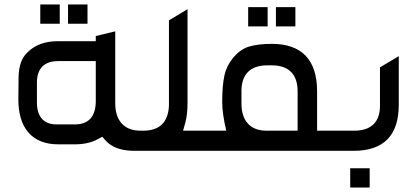

<svg xmlns="http://www.w3.org/2000/svg" viewBox="-20 -674 1862 858"><path d="M581 0H633V-90H607C535 -90 495 -135 495 -212V-534L408 -513V-490H240C182 -490 137 -474 104 -441C77 -417 64 -380 63 -329L62 -232C61 -103 123 -29 240 -29H314C355 -29 390 -37 417 -52L437 -63L452 -46C479 -16 521 0 581 0ZM145 -216V-305C145 -369 179 -401 240 -401H408V-215C405 -150 374 -118 314 -118H233C174 -118 145 -154 145 -216ZM160 -568H247V-654H160ZM284 -568H371V-654H284Z M603 0H912V-90H798L808 -125C815 -151 818 -181 818 -214V-633L735 -583V-201C731 -127 693 -90 620 -90H603Z M882 0H1523V-90H1397V-266C1397 -407 1328 -478 1195 -478C1154 -478 1119 -474 1090 -465C1039 -448 995 -394 983 -337C976 -306 973 -266 973 -217C973 -184 979 -141 991 -90H882ZM1059 -211V-267C1059 -344 1101 -382 1174 -382H1195C1272 -382 1310 -340 1310 -266V-90H1170C1099 -90 1059 -134 1059 -211ZM1089 -556H1176V-642H1089ZM1213 -556H1300V-642H1213Z M1563 -90H1493V0H1560C1695 0 1762 -69 1762 -206V-423L1678 -373V-201C1678 -130 1640 -90 1563 -90ZM1545 164H1632V78H1545Z"/></svg>

Font: All Genders v4 Light
Style: Regular
Weight: 300
Designer: Rassam Alawdi
Foundry: Rassam Art
Version: Version 3.100;FEAKit 1.0